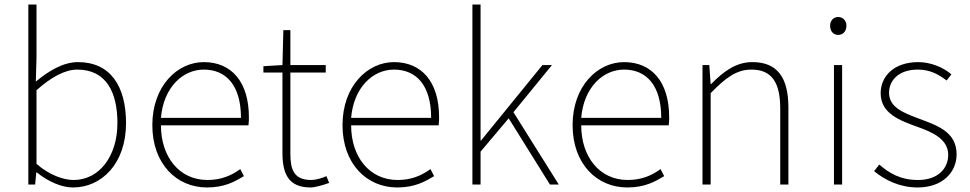

<svg xmlns="http://www.w3.org/2000/svg" viewBox="-20 -814 4280 847"><path d="M302 13C428 13 536 -92 536 -271C536 -434 467 -540 324 -540C258 -540 193 -500 138 -454L141 -560V-794H105V0H135L140 -53H143C192 -13 252 13 302 13ZM305 -20C263 -20 201 -39 141 -91V-416C206 -474 267 -507 321 -507C450 -507 498 -405 498 -271C498 -124 417 -20 305 -20Z M893 13C971 13 1016 -13 1056 -37L1040 -68C1000 -39 955 -20 895 -20C771 -20 690 -122 690 -261H1076C1078 -275 1078 -286 1078 -297C1078 -453 1001 -540 879 -540C762 -540 652 -434 652 -262C652 -90 760 13 893 13ZM690 -294C701 -427 785 -507 879 -507C978 -507 1043 -437 1043 -294Z M1350 13C1368 13 1401 4 1432 -7L1420 -37C1401 -28 1373 -20 1353 -20C1276 -20 1261 -67 1261 -135V-494H1417V-527H1261V-681H1230L1226 -527L1142 -522V-494H1226V-140C1226 -48 1252 13 1350 13Z M1732 13C1810 13 1855 -13 1895 -37L1879 -68C1839 -39 1794 -20 1734 -20C1610 -20 1529 -122 1529 -261H1915C1917 -275 1917 -286 1917 -297C1917 -453 1840 -540 1718 -540C1601 -540 1491 -434 1491 -262C1491 -90 1599 13 1732 13ZM1529 -294C1540 -427 1624 -507 1718 -507C1817 -507 1882 -437 1882 -294Z M2064 0H2100V-145L2224 -292L2406 0H2445L2245 -319L2415 -527H2373L2102 -194H2100V-794H2064Z M2747 13C2825 13 2870 -13 2910 -37L2894 -68C2854 -39 2809 -20 2749 -20C2625 -20 2544 -122 2544 -261H2930C2932 -275 2932 -286 2932 -297C2932 -453 2855 -540 2733 -540C2616 -540 2506 -434 2506 -262C2506 -90 2614 13 2747 13ZM2544 -294C2555 -427 2639 -507 2733 -507C2832 -507 2897 -437 2897 -294Z M3079 0H3115V-403C3182 -472 3230 -507 3295 -507C3385 -507 3422 -450 3422 -334V0H3458V-339C3458 -475 3407 -540 3299 -540C3226 -540 3171 -498 3117 -443H3115L3109 -527H3079Z M3659 0H3695V-527H3659ZM3678 -660C3698 -660 3714 -675 3714 -701C3714 -723 3698 -739 3678 -739C3657 -739 3642 -723 3642 -701C3642 -675 3657 -660 3678 -660Z M4028 13C4139 13 4200 -55 4200 -133C4200 -236 4109 -262 4025 -294C3962 -318 3902 -342 3902 -405C3902 -457 3942 -507 4029 -507C4084 -507 4121 -485 4156 -459L4177 -486C4140 -518 4084 -540 4031 -540C3922 -540 3865 -476 3865 -403C3865 -312 3951 -282 4031 -253C4093 -231 4163 -200 4163 -131C4163 -71 4118 -20 4030 -20C3952 -20 3903 -50 3859 -88L3836 -59C3883 -20 3949 13 4028 13Z"/></svg>

Font: Source Han Sans JP ExtraLight
Style: Regular
Weight: 250
Designer: Ryoko NISHIZUKA 西塚涼子 (kana, bopomofo & ideographs); Paul D. Hunt (Latin, Greek & Cyrillic); Sandoll Communications 산돌커뮤니
Foundry: Adobe
Version: Version 2.001;hotconv 1.0.107;makeotfexe 2.5.65593